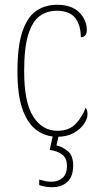

<svg xmlns="http://www.w3.org/2000/svg" viewBox="-20 -562 417 803"><path d="M220 10Q172 10 134.5 -16.5Q97 -43 75 -102.5Q53 -162 53 -263Q53 -370 74 -431Q95 -492 132 -517Q169 -542 219 -542Q279 -542 311 -510.5Q343 -479 343 -436Q343 -420 335.5 -413Q328 -406 318 -406Q318 -457 294.5 -487Q271 -517 217 -517Q176 -517 145.5 -494.5Q115 -472 98 -417Q81 -362 81 -264Q81 -134 119 -74.5Q157 -15 220 -15Q270 -15 297.5 -45Q325 -75 338 -111Q346 -102 346 -84Q346 -66 331.5 -44Q317 -22 288.5 -6Q260 10 220 10ZM197 221Q170 221 144 212V189Q158 193 170 195.5Q182 198 194 198Q223 198 241.5 182Q260 166 260 131Q260 101 241.5 85.5Q223 70 188 65L204 -9H229L216 46Q242 52 264 70.5Q286 89 286 130Q286 176 262 198.5Q238 221 197 221Z"/></svg>

Font: Noto Serif Lao Condensed Thin
Style: Regular
Weight: 100
Width: 3
Designer: Monotype Design Team
Foundry: Monotype Imaging Inc.
Version: Version 2.003; ttfautohint (v1.8.4.7-5d5b)